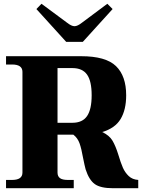

<svg xmlns="http://www.w3.org/2000/svg" viewBox="-20 -998 779 1018"><path d="M331 -776 173 -950 200 -978 335 -878Q359 -859 375 -859Q391 -859 415 -878L549 -978L577 -950L419 -776ZM713 -44V0H580Q513 0 482.5 -22Q452 -44 434 -100Q429 -118 420 -163Q412 -209 402 -237.5Q392 -266 369 -284H285V-83Q285 -63 298 -53.5Q311 -44 339 -44H371V0H12V-44H44Q99 -44 99 -83V-617Q99 -656 44 -656H12V-700H410Q541 -700 595 -647.5Q649 -595 649 -493Q649 -416 619.5 -367Q590 -318 522 -298Q560 -280 576.5 -252Q593 -224 607 -179Q620 -135 631.5 -109Q643 -83 662.5 -64.5Q682 -46 713 -44ZM285 -347H364Q417 -347 441.5 -382.5Q466 -418 466 -493Q466 -568 441.5 -602.5Q417 -637 364 -637H285Z"/></svg>

Font: Taviraj Bold
Style: Regular
Weight: 700
Designer: Katatrad Team
Foundry: CadsonDemak
Version: Version 1.030